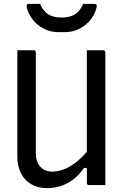

<svg xmlns="http://www.w3.org/2000/svg" viewBox="-20 -961 640 997"><path d="M527 0Q513 0 499 0Q485 0 471 0Q457 0 442 0Q440 0 438 -0.5Q436 -1 435 -2Q434 -3 433 -4Q432 -5 431.5 -7Q431 -9 431 -11Q431 -97 431 -183Q431 -269 431 -355.5Q431 -442 431 -528Q431 -614 431 -700Q446 -700 460 -700Q474 -700 488 -700Q502 -700 516 -700Q520 -700 522 -698.5Q524 -697 525.5 -695Q527 -693 527 -689Q527 -616 527 -543Q527 -470 527 -396.5Q527 -323 527 -250Q527 -177 527 -104Q527 -77 527 -51Q527 -25 527 0ZM226 16Q188 16 158.5 3.5Q129 -9 109.5 -31Q90 -53 80 -83Q70 -113 70 -147Q70 -223 70 -298.5Q70 -374 70 -449.5Q70 -525 70 -601Q70 -626 70 -650.5Q70 -675 70 -700Q92 -700 112.5 -700Q133 -700 155 -700Q159 -700 161 -698.5Q163 -697 164.5 -695Q166 -693 166 -689Q166 -604 166 -515.5Q166 -427 166 -339.5Q166 -252 166 -166Q166 -121 189 -95.5Q212 -70 251 -70Q282 -70 314 -82.5Q346 -95 381 -123.5Q416 -152 453 -200V-89H416Q392 -54 362.5 -31Q333 -8 298.5 4Q264 16 226 16ZM412 -941Q426 -941 440 -941Q454 -941 468 -941Q478 -941 481 -936Q484 -931 481 -920Q472 -885 448.5 -856.5Q425 -828 391 -811Q357 -794 315 -794H285Q243 -794 209 -811Q175 -828 152 -856.5Q129 -885 119 -920Q117 -931 119.5 -936Q122 -941 132 -941Q146 -941 160 -941Q174 -941 188 -941Q205 -902 231.5 -886Q258 -870 300 -870Q342 -870 368.5 -886Q395 -902 412 -941Z"/></svg>

Font: RecMonoLinear Nerd Font Mono
Style: Regular
Weight: 400
Monospace: yes
Version: Version 1.085; ttfautohint (v1.8.4.7-5d5b);Nerd Fonts 3.2.1